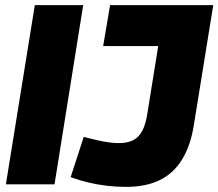

<svg xmlns="http://www.w3.org/2000/svg" viewBox="-20 -720 853 750"><path d="M3 0 116 -700H305L193 0ZM256 -28 307 -185Q335 -178 359 -172.5Q383 -167 404.5 -164Q426 -161 444 -161Q476 -161 498.5 -171.5Q521 -182 535 -207.5Q549 -233 556 -279L598 -540H383L410 -700H813L737 -230Q724 -150 691 -96.5Q658 -43 604 -16.5Q550 10 472 10Q433 10 396 5.5Q359 1 324 -7.5Q289 -16 256 -28Z"/></svg>

Font: Georama ExtraBold
Style: Italic
Weight: 800
Italic angle: -9°
Version: Version 1.001